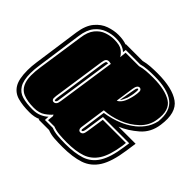

<svg xmlns="http://www.w3.org/2000/svg" viewBox="-134 -661 828 828"><g transform="rotate(45 280.0 -246.5)"><path d="M332 11Q306 11 283 9.5Q260 8 240 0H177V-4Q156 6 126 6Q84 6 54 -2.5Q24 -11 8 -37Q-8 -63 -8 -117Q-8 -128 -7 -141.5Q-6 -155 -4 -168L26 -381Q33 -429 55 -455.5Q77 -482 106 -492Q135 -502 162 -502Q192 -502 213 -494V-496H315Q334 -501 355 -502.5Q376 -504 398 -504Q489 -504 533 -472.5Q577 -441 565 -357Q558 -304 520.5 -271.5Q483 -239 442 -222H546L539 -173Q528 -96 503 -56.5Q478 -17 436 -3Q394 11 332 11ZM332 -7Q388 -7 426.5 -19.5Q465 -32 488 -68.5Q511 -105 521 -176L525 -204H365L352 -116Q349 -97 342 -97Q341 -97 339 -100Q338 -101 340 -113L355 -219Q375 -222 397 -228Q416 -233 438.5 -242.5Q461 -252 482 -267Q505 -283 522.5 -306Q540 -329 547 -360Q554 -428 515.5 -457Q477 -486 398 -486Q375 -486 355 -484.5Q335 -483 318 -478H230Q230 -475 229.5 -471.5Q229 -468 228 -463Q219 -472 203.5 -478Q188 -484 162 -484Q139 -484 113.5 -475Q88 -466 69 -443Q50 -420 44 -378L14 -166Q12 -153 11 -140.5Q10 -128 10 -117Q10 -73 24 -50Q38 -27 64 -19.5Q90 -12 126 -12Q151 -12 169 -20Q187 -28 198 -39L197 -18H245Q262 -11 284.5 -9Q307 -7 332 -7ZM332 -16Q307 -16 285 -18Q263 -20 246 -27H207L210 -55Q207 -58 207 -61Q198 -49 178 -35Q158 -21 126 -21Q86 -21 60 -32Q34 -43 24 -74Q14 -105 23 -165L54 -377Q59 -416 76.5 -437.5Q94 -459 117.5 -467Q141 -475 162 -475Q198 -475 213 -463.5Q228 -452 235 -439L238 -469H320Q337 -474 356 -475.5Q375 -477 398 -477Q472 -477 510.5 -452.5Q549 -428 538 -361Q532 -320 501 -290.5Q470 -261 428.5 -245Q387 -229 347 -227L331 -115Q328 -98 332 -94Q335 -88 342 -88Q349 -88 354 -93.5Q359 -99 361 -115L373 -195H514L512 -176Q502 -109 480 -75Q458 -41 422 -28.5Q386 -16 332 -16ZM357 -296Q363 -298 367 -302Q372 -306 377.5 -314Q383 -322 388 -336Q390 -342 393 -353Q396 -364 398 -379Q400 -395 397 -400Q393 -406 387 -406Q373 -406 369 -379ZM365 -308 367 -321Q368 -326 369 -332Q370 -338 371 -345L377 -378Q380 -397 386 -397Q391 -397 389 -380Q388 -367 385.5 -356.5Q383 -346 381 -338Q378 -330 372.5 -319.5Q367 -309 365 -308ZM169 -99Q176 -99 181 -104.5Q186 -110 188 -125L227 -390L222 -391Q219 -391 218 -392H212Q205 -392 200 -386.5Q195 -381 193 -365L158 -125Q156 -109 159 -105Q162 -99 169 -99ZM169 -107Q165 -107 167 -124L202 -365Q203 -370 204 -374Q205 -378 206 -380Q208 -383 212 -383H217L179 -126Q178 -107 169 -107Z"/></g></svg>

Font: Alumni Sans Collegiate One
Style: Italic
Weight: 400
Italic angle: -8°
Designer: Robert E. Leuschke
Foundry: Robert E. Leuschke
Version: Version 1.100